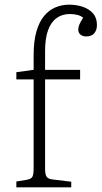

<svg xmlns="http://www.w3.org/2000/svg" viewBox="-20 -802 435 822"><path d="M50 0V-25L93 -32Q112 -35 118 -44Q124 -53 124 -83V-462H50V-493L124 -503V-565Q124 -626 136 -667.5Q148 -709 169 -734Q190 -759 217.5 -770.5Q245 -782 276 -782Q307 -782 334 -773Q361 -764 378 -745Q395 -726 395 -695Q395 -673 383.5 -659.5Q372 -646 349 -646Q334 -646 324.5 -654Q315 -662 315 -675Q315 -684 319 -695Q323 -706 336 -726Q327 -734 312 -738Q297 -742 279 -742Q246 -742 222 -724.5Q198 -707 185.5 -672Q173 -637 173 -583V-503H323V-462H173V-79Q173 -55 179.5 -45.5Q186 -36 203 -34L285 -24V0Z"/></svg>

Font: Literata ExtraLight
Style: Regular
Weight: 250
Designer: Latin by Veronika Burian and Jose Scaglione. Greek by Irene Vlachou. Cyrillic by Vera Evstafieva.
Foundry: TypeTogether
Version: Version 3.103;gftools[0.9.29]